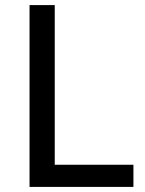

<svg xmlns="http://www.w3.org/2000/svg" viewBox="-20 -734 570 754"><path d="M96 0V-714H195V-87H504V0Z"/></svg>

Font: Noto Sans Sundanese Medium
Style: Regular
Weight: 500
Version: Version 2.003